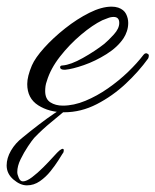

<svg xmlns="http://www.w3.org/2000/svg" viewBox="-62 -323 468 578"><path d="M131 15Q86 15 53 -6Q20 -27 20 -70Q20 -93 34 -126Q44 -149 71 -179Q98 -209 134 -237.5Q170 -266 207 -284.5Q244 -303 274 -303Q285 -303 294 -300Q311 -294 317.5 -281Q324 -268 324 -254Q324 -241 320 -229Q316 -217 310 -208Q292 -181 258.5 -160Q225 -139 190.5 -127Q156 -115 134 -113H132Q119 -113 119 -121Q119 -126 127 -126Q151 -128 187.5 -148.5Q224 -169 252 -191Q264 -201 280.5 -219Q297 -237 297 -254Q297 -272 280 -272Q271 -272 261.5 -268Q252 -264 246 -262Q217 -248 182 -218.5Q147 -189 118.5 -152.5Q90 -116 79 -79Q76 -71 75 -63.5Q74 -56 74 -49Q74 -25 89.5 -15Q105 -5 127 -5Q160 -5 195 -19.5Q230 -34 263 -57Q296 -80 323.5 -106.5Q351 -133 370 -158Q373 -162 377 -162.5Q381 -163 382 -161Q386 -160 386 -155.5Q386 -151 384 -147Q356 -108 316.5 -71Q277 -34 229.5 -9.5Q182 15 131 15ZM19 235Q-1 235 -21.5 217.5Q-42 200 -42 175Q-42 153 -29 130.5Q-16 108 6 91Q29 72 54.5 52.5Q80 33 100 19.5Q120 6 127 6Q136 6 136 9L134 10Q119 23 92.5 44.5Q66 66 41 92Q34 100 22 118Q10 136 0 156.5Q-10 177 -10 195Q-10 202 -5.5 212.5Q-1 223 7 223Q18 223 34.5 210.5Q51 198 68 181Q85 164 98.5 149Q112 134 117 130Q124 125 126 125Q130 125 130 129Q130 130 129.5 133.5Q129 137 126 140Q123 145 113.5 160Q104 175 90 192.5Q76 210 58 222.5Q40 235 19 235Z"/></svg>

Font: Allura
Style: Regular
Weight: 400
Designer: Robert E. Leuschke
Foundry: Robert E. Leuschke
Version: Version 1.110